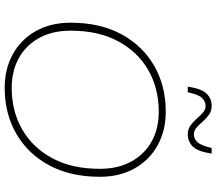

<svg xmlns="http://www.w3.org/2000/svg" viewBox="-72 -842 924 820"><g transform="rotate(90 390.0 -432.0)"><path d="M355 10Q275 10 212 -24.5Q149 -59 113 -122.5Q77 -186 77 -272Q77 -397 126 -488Q175 -579 261 -628.5Q347 -678 457 -678Q537 -678 600 -643.5Q663 -609 699 -545.5Q735 -482 735 -396Q735 -271 686 -180Q637 -89 551 -39.5Q465 10 355 10ZM355 -20Q455 -20 533 -65Q611 -110 656 -194Q701 -278 701 -396Q701 -474 670 -530.5Q639 -587 584.5 -617.5Q530 -648 457 -648Q357 -648 279 -603Q201 -558 156 -474Q111 -390 111 -272Q111 -194 142 -137.5Q173 -81 228 -50.5Q283 -20 355 -20ZM350 -772Q359 -832 380.5 -853Q402 -874 432 -874Q454 -874 470 -862.5Q486 -851 499 -836Q512 -821 525 -809.5Q538 -798 554 -798Q572 -798 586.5 -812.5Q601 -827 612 -874H636Q627 -814 605.5 -793Q584 -772 554 -772Q532 -772 516 -783.5Q500 -795 487 -810Q474 -825 461 -836.5Q448 -848 432 -848Q414 -848 399 -833.5Q384 -819 374 -772Z"/></g></svg>

Font: Gantari Thin
Style: Italic
Weight: 100
Italic angle: -10°
Designer: Anugrah Pasau
Foundry: Lafontype
Version: Version 1.000; ttfautohint (v1.8.4.7-5d5b)